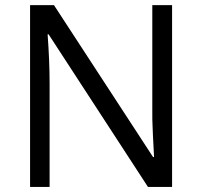

<svg xmlns="http://www.w3.org/2000/svg" viewBox="-20 -734 794 754"><path d="M655.8 0H561L170.9 -599.1H167Q174.8 -493.7 174.8 -405.8V0H98.1V-713.9H191.9L581.1 -117.2H585Q584 -130.4 580.6 -201.9Q577.1 -273.4 578.1 -304.2V-713.9H655.8Z"/></svg>

Font: f04114697
Style: Regular
Weight: 400
Foundry: Ascender Corporation
Version: Version 1.10